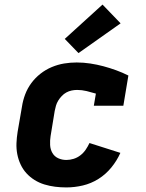

<svg xmlns="http://www.w3.org/2000/svg" viewBox="-20 -811 640 839"><path d="M270 8Q245 8 221 5Q197 2 174 -5Q151 -12 131 -24.5Q111 -37 95.5 -54Q80 -71 70 -92.5Q60 -114 55.5 -137.5Q51 -161 52 -185.5Q53 -210 57 -235L76 -345Q80 -372 90 -398.5Q100 -425 117 -448Q134 -471 157 -489Q180 -507 206.5 -518Q233 -529 260 -533.5Q287 -538 315 -538Q345 -538 374.5 -533.5Q404 -529 432 -521.5Q460 -514 487.5 -504Q515 -494 541 -481L519 -349H390L399 -402Q379 -408 358.5 -413Q338 -418 317 -418Q305 -418 293 -415.5Q281 -413 270 -407Q259 -401 250 -391.5Q241 -382 234.5 -371.5Q228 -361 224.5 -349Q221 -337 219 -326L201 -216Q198 -197 199 -177.5Q200 -158 209 -142.5Q218 -127 234.5 -119.5Q251 -112 270 -112Q286 -112 302 -117Q318 -122 331.5 -132.5Q345 -143 354.5 -157Q364 -171 371 -186L506 -143Q491 -109 466.5 -79Q442 -49 410 -29Q378 -9 342 -0.5Q306 8 270 8ZM323 -579 263 -641 428 -791 507 -709Z"/></svg>

Font: Iosevka Slab Heavy Extended
Style: Italic
Weight: 900
Width: 7
Italic angle: -9°
Monospace: yes
Designer: Belleve Invis
Foundry: Belleve Invis
Version: Version 11.1.0; ttfautohint (v1.8.3)